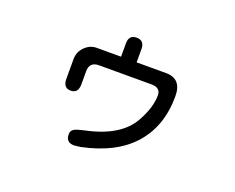

<svg xmlns="http://www.w3.org/2000/svg" viewBox="-103 -745 1206 984"><g transform="rotate(20 500.0 -252.5)"><path d="M489.3 -567.4Q532.2 -567.4 532.2 -520.5V-448.2H692.4Q778.3 -448.2 778.3 -352.5Q778.3 -190.4 686 -85.4Q593.8 19.5 410.2 57.6L376 61.5Q331.1 61.5 331.1 16.6Q331.1 -2 344.7 -10.7Q352.5 -18.6 405.3 -30.3Q586.9 -69.3 647.5 -179.7Q692.4 -260.7 692.4 -326.2Q692.4 -368.2 642.6 -368.2H356.4Q304.7 -368.2 304.7 -317.4V-246.1Q304.7 -196.3 263.7 -196.3Q222.7 -196.3 222.7 -246.1V-353.5Q222.7 -392.6 250.5 -420.4Q278.3 -448.2 314.5 -448.2H447.3V-520.5Q447.3 -567.4 489.3 -567.4Z"/></g></svg>

Font: FakePearl
Style: Regular
Weight: 400
Version: Version 1.2